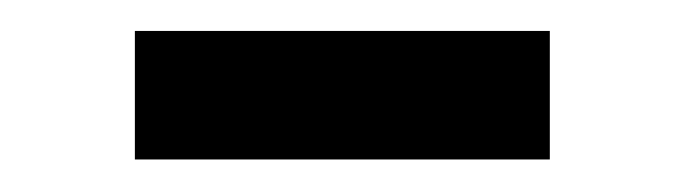

<svg xmlns="http://www.w3.org/2000/svg" viewBox="-20 -342 432 121"><path d="M65 -241.5V-322.5H326.5V-241.5Z"/></svg>

Font: Encode Sans Semi Condensed Medium
Style: Regular
Weight: 500
Width: 4
Designer: Multiple Designers
Foundry: Impallari Type
Version: Version 3.000; ttfautohint (v1.8.3) -l 8 -r 50 -G 200 -x 14 